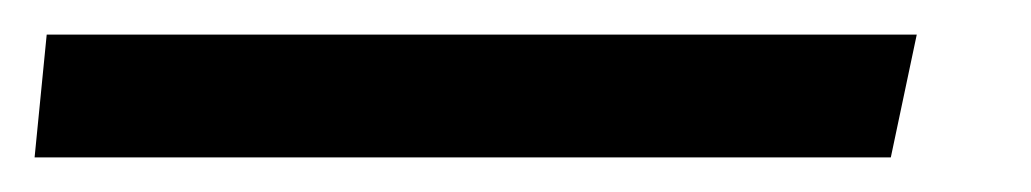

<svg xmlns="http://www.w3.org/2000/svg" viewBox="-72 139 596 111"><path d="M-52 230 -45 159H458L443 230Z"/></svg>

Font: Andada
Style: Italic
Weight: 400
Italic angle: -8.29999°
Designer: Carolina Giovagnoli
Foundry: Carolina Giovagnoli
Version: Version 1.003